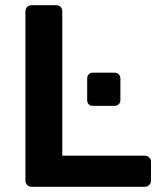

<svg xmlns="http://www.w3.org/2000/svg" viewBox="-20 -720 621 740"><path d="M102 0Q92 0 85 -7Q78 -14 78 -24V-676Q78 -687 85 -693.5Q92 -700 102 -700H196Q207 -700 213.5 -693.5Q220 -687 220 -676V-120H537Q548 -120 555 -113Q562 -106 562 -96V-24Q562 -14 555 -7Q548 0 537 0ZM338 -312Q328 -312 322 -318Q316 -324 316 -334V-417Q316 -427 322 -433.5Q328 -440 338 -440H421Q431 -440 437.5 -433.5Q444 -427 444 -417V-334Q444 -324 437.5 -318Q431 -312 421 -312Z"/></svg>

Font: Rubik AZ
Style: Regular
Weight: 500
Designer: Hubert and Fischer
Foundry: Hubert & Fischer
Version: Version 2.000